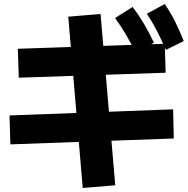

<svg xmlns="http://www.w3.org/2000/svg" viewBox="-20 -872 923 944"><path d="M386.7 52.2 315.6 -790 474.4 -803.3 546.7 38.9ZM31.1 -162.2 26.7 -304.4 831.1 -334.4 834.4 -191.1ZM72.2 -490 67.8 -632.2 790 -656.7 794.4 -514.4ZM647.8 -611.1Q623.3 -661.1 599.4 -701.7Q575.6 -742.2 545.6 -783.3L632.2 -837.8Q662.2 -797.8 687.8 -755Q713.3 -712.2 736.7 -662.2ZM795.6 -626.7Q773.3 -677.8 751.7 -720Q730 -762.2 702.2 -804.4L790 -852.2Q818.9 -810 840.6 -766.7Q862.2 -723.3 883.3 -670Z"/></svg>

Font: Paperlogy 8 ExtraBold
Style: Regular
Weight: 800
Designer: redesigned by Lee Juim, glyphs from Gmarket Sans & Montserrat
Foundry: PT&
Version: Version 1.001